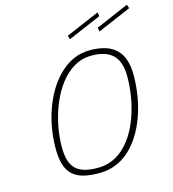

<svg xmlns="http://www.w3.org/2000/svg" viewBox="-130 -1009 1009 1123"><g transform="rotate(-15 375.0 -447.5)"><path d="M333 8C401 8 459 -15 507 -55C619 -150 674 -326 674 -495C674 -637 604 -701 463 -701C393 -701 333 -673 283 -626C179 -529 122 -360 122 -197C122 -46 180 8 333 8ZM333 -24C207 -24 159 -71 159 -196C159 -344 218 -538 336 -625C373 -652 415 -668 463 -668C582 -668 636 -614 636 -496C636 -343 585 -156 469 -69C431 -41 386 -24 333 -24ZM569 -879 565 -903 362 -816 368 -793ZM750 -879 742 -902 543 -816 547 -792Z"/></g></svg>

Font: RazerF5 Thin
Style: Italic
Weight: 250
Foundry: Razer Inc.
Version: Version 2